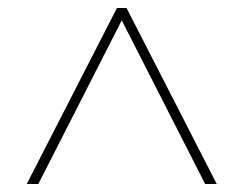

<svg xmlns="http://www.w3.org/2000/svg" viewBox="-20 -790 612 481"><path d="M47 -329H76L285 -739L494 -329H523L297 -770H273Z"/></svg>

Font: Noto Sans Tamil UI Thin
Style: Regular
Weight: 100
Designer: Jelle Bosma - Monotype Design Team
Foundry: Monotype Imaging Inc.
Version: Version 2.004